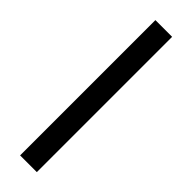

<svg xmlns="http://www.w3.org/2000/svg" viewBox="-291 -770 861 861"><g transform="rotate(45 140.0 -339.0)"><path d="M87 90V-768H193V90Z"/></g></svg>

Font: Ruda ExtraBold
Style: Regular
Weight: 800
Designer: Mariela Monsalve and Angelina Sanchez
Foundry: Mariela Monsalve and Angelina Sanchez
Version: Version 2.000